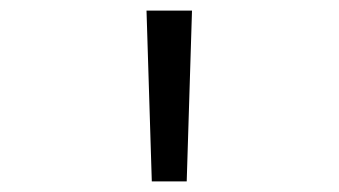

<svg xmlns="http://www.w3.org/2000/svg" viewBox="-20 -820 640 363"><path d="M267 -477 257 -800H343L333 -477Z"/></svg>

Font: Victor Mono Thin Light
Style: Regular
Weight: 300
Monospace: yes
Version: Version 1.561;gftools[0.9.30]